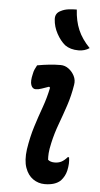

<svg xmlns="http://www.w3.org/2000/svg" viewBox="-57 -842 463 891"><g transform="rotate(5 175.0 -397.0)"><path d="M103 -533Q163 -544 212 -544Q232 -544 249 -531.5Q266 -519 276 -499.5Q286 -480 282 -458Q274 -407 258.5 -360.5Q243 -314 226.5 -269.5Q210 -225 200 -180Q193 -149 192 -131.5Q191 -114 192 -101Q203 -91 223 -91Q241 -91 254.5 -98Q268 -105 282 -121H288Q293 -93 285 -58Q279 -32 260 -11Q235 13 186 13Q156 13 131.5 -4Q107 -21 95 -55Q83 -89 90 -141Q99 -199 114 -247Q129 -295 145.5 -340.5Q162 -386 172 -435L167 -439Q149 -433 134 -427.5Q119 -422 106 -422Q91 -422 84.5 -439.5Q78 -457 87 -493Q89 -504 93 -513Q97 -522 103 -533ZM264 -807Q267 -754 284.5 -713Q302 -672 339 -634Q317 -619 288 -619Q250 -619 225 -637Q202 -656 185 -687.5Q168 -719 166 -753Q164 -782 191 -794Q206 -802 225 -804.5Q244 -807 264 -807Z"/></g></svg>

Font: Recursive Sn Csl St Med
Style: Italic
Weight: 500
Italic angle: -15°
Version: Version 1.079;hotconv 1.0.112;makeotfexe 2.5.65598; ttfautoh